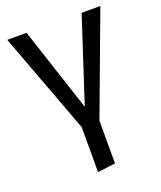

<svg xmlns="http://www.w3.org/2000/svg" viewBox="-137 -614 767 915"><g transform="rotate(-20 246.0 -157.0)"><path d="M291 -15V202L201 213V-15L10 -527H108L248 -101L387 -527H482Z"/></g></svg>

Font: FiraGOUPP
Style: Medium
Weight: 400
Designer: bBox Type
Foundry: bBox Type GmbH
Version: Version 1.001